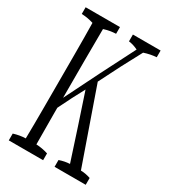

<svg xmlns="http://www.w3.org/2000/svg" viewBox="-192 -902 884 991"><g transform="rotate(30 250.0 -406.5)"><path d="M467.8 -803.2Q467.8 -788.1 467.8 -763.2Q431.6 -760.7 395 -748.5Q330.6 -630.4 267.1 -502Q342.8 -286.1 421.4 -61Q450.2 -60.5 479.5 -50.3Q479.5 -35.2 479.5 -9.8Q479.5 -9.8 293.9 -9.8Q293.9 -34.7 293.9 -50.3Q324.7 -61 355.5 -62.5Q293.9 -253.4 232.9 -435.1Q193.4 -362.8 153.8 -280.8Q153.8 -267.6 153.8 -244.1Q153.8 -176.3 154.8 -63Q190.4 -61.5 225.6 -50.3Q225.6 -35.2 225.6 -9.8Q225.6 -9.8 21 -9.8Q21 -34.7 21 -50.3Q56.6 -61.5 91.8 -62.5Q93.3 -142.6 93.3 -251Q93.3 -411.1 93.3 -560.5Q93.3 -670.4 91.8 -751Q56.2 -762.2 21 -763.2Q21 -788.1 21 -803.2Q21 -803.2 225.6 -803.2Q225.6 -788.1 225.6 -763.2Q189.9 -761.7 154.8 -750.5Q153.8 -636.7 153.8 -561.5Q153.8 -455.6 153.8 -340.3Q255.9 -547.9 357.9 -745.6Q330.6 -759.3 302.7 -762.7Q302.7 -787.6 302.7 -803.2Q302.7 -803.2 467.8 -803.2Z"/></g></svg>

Font: Scarab Serif
Style: Light
Weight: 300
Designer: John Roberts
Foundry: Scarab
Version: 1.0